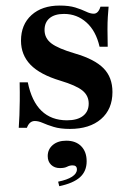

<svg xmlns="http://www.w3.org/2000/svg" viewBox="-20 -448 467 684"><path d="M229 11.3Q194.4 11.3 171 4Q147.6 -3.2 132.3 -10.1Q116.9 -16.9 104 -16.9Q84.7 -16.9 75.8 7.3H46.8Q48.4 -14.5 49.2 -37.5Q50 -60.5 50.4 -89.1Q50.8 -117.7 50 -154.8H79Q92.7 -87.1 127.8 -53.2Q162.9 -19.4 218.5 -19.4Q255.6 -19.4 275.8 -35.1Q296 -50.8 296 -79Q296 -107.3 273.8 -125.4Q251.6 -143.5 195.2 -160.5Q122.6 -182.3 88.7 -217.3Q54.8 -252.4 54.8 -303.2Q54.8 -360.5 92.3 -394.4Q129.8 -428.2 192.7 -428.2Q225.8 -428.2 248 -421.4Q270.2 -414.5 285.9 -406.9Q301.6 -399.2 313.7 -399.2Q321.8 -399.2 327.8 -405.2Q333.9 -411.3 337.9 -424.2H366.9Q365.3 -406.5 364.1 -387.5Q362.9 -368.5 362.9 -343.5Q362.9 -318.5 363.7 -281.5H334.7Q321.8 -337.9 287.9 -368.1Q254 -398.4 208.1 -398.4Q175 -398.4 156.9 -383.5Q138.7 -368.5 138.7 -341.1Q138.7 -312.1 162.9 -293.5Q187.1 -275 247.6 -257.3Q316.9 -237.1 348.8 -204.8Q380.6 -172.6 380.6 -120.2Q380.6 -58.9 339.9 -23.8Q299.2 11.3 229 11.3ZM191.1 215.3 187.1 199.2Q219.4 192.7 236.7 181.5Q254 170.2 254 155.6Q254 141.1 238.7 141.1Q228.2 141.1 219 146Q209.7 150.8 193.5 150.8Q174.2 150.8 162.1 139.1Q150 127.4 150 108.1Q150 83.9 168.1 68.5Q186.3 53.2 216.1 53.2Q250 53.2 269.4 73Q288.7 92.7 288.7 126.6Q288.7 162.1 264.9 183.5Q241.1 204.8 191.1 215.3Z"/></svg>

Font: Playfair 5pt SemiExpanded Light
Style: Bold
Weight: 700
Version: Version 2.203